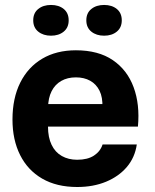

<svg xmlns="http://www.w3.org/2000/svg" viewBox="-20 -750 628 780"><path d="M293.7 9.7Q210.3 9.7 151.5 -24.3Q92.7 -58.3 61.7 -120.2Q30.7 -182 30.7 -264.3Q30.7 -351 62.2 -414.2Q93.7 -477.3 151.5 -511.5Q209.3 -545.7 288.3 -545.7Q379.7 -545.7 438.3 -505.7Q497 -465.7 522.8 -395.7Q548.7 -325.7 540.3 -235.7H175Q175 -191.7 189.7 -161.5Q204.3 -131.3 231.2 -116.2Q258 -101 293.7 -101Q336 -101 361.8 -118Q387.7 -135 396.7 -163H535.7Q528 -110 495.2 -71.5Q462.3 -33 410.7 -11.7Q359 9.7 293.7 9.7ZM175.3 -313 162.3 -327.3H409.7L396 -313Q397.7 -354.7 384.3 -381.5Q371 -408.3 346.3 -422Q321.7 -435.7 288.3 -435.7Q254 -435.7 228.7 -421.2Q203.3 -406.7 189.5 -379.2Q175.7 -351.7 175.3 -313ZM403 -605Q371.6 -605 351.1 -621.5Q330.7 -638 330.7 -667.4Q330.7 -697.1 351 -713.5Q371.4 -729.9 403 -729.9Q434.6 -729.9 454.6 -713.5Q474.7 -697.1 474.7 -667.4Q474.7 -638 454.5 -621.5Q434.4 -605 403 -605ZM187.2 -605Q155.9 -605 135.4 -621.5Q115 -638 115 -667.4Q115 -697.1 135.3 -713.5Q155.6 -729.9 187.2 -729.9Q218.9 -729.9 238.9 -713.5Q259 -697.1 259 -667.4Q259 -638 238.8 -621.5Q218.6 -605 187.2 -605Z"/></svg>

Font: Mona Sans ExtraLight
Style: Regular
Weight: 200
Designer: Deni Anggara
Foundry: GitHub
Version: Version 2.000